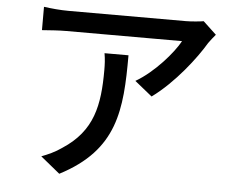

<svg xmlns="http://www.w3.org/2000/svg" viewBox="-54 -801 1108 910"><g transform="rotate(5 500.0 -346.0)"><path d="M879 -735C863 -732 819 -728 795 -728H236C197 -728 156 -732 119 -737V-626C162 -629 197 -632 236 -632H785C755 -576 668 -475 581 -425L664 -358C770 -435 866 -561 909 -634C917 -646 933 -665 942 -676ZM424 -543C429 -514 430 -490 430 -463C430 -296 407 -172 264 -79C232 -56 197 -41 168 -30L260 45C523 -91 538 -282 538 -543Z"/></g></svg>

Font: Spoqa Han Sans Neo Medium
Style: Regular
Weight: 500
Designer: [Spoqa Han Sans Neo] Dong-huui Kim  Younghwa Kang  Yujin Lee  [Noto Sans] Ryoko NISHIZUKA  (kana & ideographs); Paul D. 
Foundry: Spoqa (http://www.spoqa-han-sans.com)
Version: Version 1.000